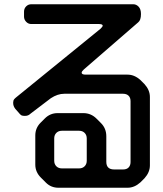

<svg xmlns="http://www.w3.org/2000/svg" viewBox="-20 -778 768 903"><path d="M123 -243 219 -316Q251 -337 282 -337H559Q575 -337 584.5 -328Q594 -319 594 -302V-16Q594 0 585 9.5Q576 19 559 19H517Q480 19 480 -17V-137Q480 -174 455 -199L434 -220Q408 -246 372 -246H251Q216 -246 191 -221L171 -201Q146 -176 146 -141V-4Q146 31 172 57L196 81Q220 105 255 105H580Q612 105 640 80L660 60Q685 32 685 0V-322Q685 -354 660 -382L640 -402Q612 -427 580 -427H383Q364 -427 364 -436Q364 -442 374 -451L630 -673Q643 -683 643 -712Q643 -735 632 -746.5Q621 -758 607 -758H127Q113 -758 103 -748Q93 -738 93 -723V-700Q93 -686 103 -675.5Q113 -665 127 -665H445Q463 -665 463 -657Q463 -653 453 -643L57 -321Q43 -310 43 -303Q42 -299 42 -296.5Q42 -294 42 -293Q42 -279 52 -266L68 -248Q79 -234 86 -234Q90 -233 93 -233Q96 -233 98 -233Q113 -233 123 -243ZM235 -22V-127Q235 -143 245 -153Q255 -163 271 -163H352Q368 -163 378 -153Q388 -143 388 -127V-22Q388 -6 378 4Q368 14 352 14H271Q255 14 245 4Q235 -6 235 -22Z"/></svg>

Font: WD-XL Lubrifont TC
Style: Regular
Weight: 400
Designer: [WD-XL Lubrifont] Copyright 2020-2022 (c) NightFurySL2001, Skr-ZERO; [ZCOOL QingKe HuangYou] Copyright 2018-2022 (c) The
Version: Version 2.001;hotconv 1.1.1;makeotfexe 2.6.0